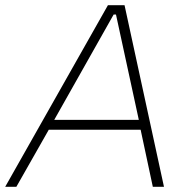

<svg xmlns="http://www.w3.org/2000/svg" viewBox="-53 -720 710 740"><path d="M-33 0H10L135 -220H489L536 0H579L427 -700H363ZM156 -258 385 -664H394L482 -258Z"/></svg>

Font: Fixel Display 20240404 ExLight
Style: Italic
Weight: 200
Italic angle: -10°
Designer: AlfaBravo + MacPaw
Foundry: Kyrylo Tkachov, Marchela Mozhyna, Serhii Makarenko, Maria Weinstein, Zakhar Kryvoshyya
Version: Version 1.211;Glyphs 3.2 (3225)